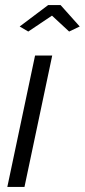

<svg xmlns="http://www.w3.org/2000/svg" viewBox="-20 -741 336 761"><path d="M58 -636 171 -721H220L296 -636L254 -616L186 -679L92 -616ZM119 -521H187L77 0H9Z"/></svg>

Font: Raleway-v4020
Style: Italic
Weight: 400
Italic angle: -12°
Designer: Matt McInerney, Pablo Impallari, Rodrigo Fuenzalida
Foundry: Matt McInerney, Pablo Impallari, Rodrigo Fuenzalida
Version: Version 4.020;PS 004.020;hotconv 1.0.88;makeotf.lib2.5.64775